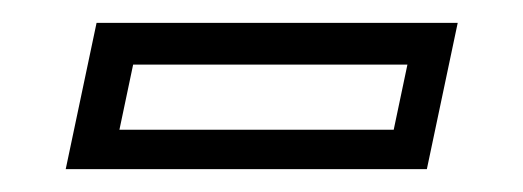

<svg xmlns="http://www.w3.org/2000/svg" viewBox="-20 -386 458 168"><path d="M37.5 -238 64.5 -366H380.5L353.5 -238ZM84.5 -272.5H324.5L336.5 -329.5H96.5Z"/></svg>

Font: Tourney
Style: Italic
Weight: 400
Italic angle: -12°
Version: Version 1.015